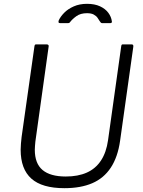

<svg xmlns="http://www.w3.org/2000/svg" viewBox="-20 -974 746 1004"><path d="M608 -238Q596 -153 559.5 -97.5Q523 -42 462.5 -16Q402 10 317 10Q200 10 144 -40Q88 -90 88 -191Q88 -206 89.5 -223Q91 -240 93 -258L160 -731Q161 -738 163 -740Q165 -742 170 -742H224Q230 -742 233 -738.5Q236 -735 234 -728L165 -234Q164 -222 163 -211.5Q162 -201 162 -191Q162 -119 202.5 -85Q243 -51 324 -51Q388 -51 434 -71.5Q480 -92 508 -134.5Q536 -177 545 -241L614 -733Q615 -739 617 -740.5Q619 -742 623 -742H668Q674 -742 676 -738.5Q678 -735 677 -729L608 -238ZM295 -853Q288 -853 286.5 -856.5Q285 -860 287 -867Q296 -887 315.5 -907Q335 -927 365.5 -940.5Q396 -954 435 -954Q475 -954 503 -941Q531 -928 546.5 -907Q562 -886 565 -862Q566 -859 564 -856Q562 -853 556 -853H514Q510 -853 507 -856Q504 -859 501 -864Q497 -871 490 -881Q483 -891 470 -898Q457 -905 435 -905Q401 -905 379.5 -889.5Q358 -874 346 -858Q343 -854 340 -853.5Q337 -853 333 -853Z"/></svg>

Font: Libre Franklin Light
Style: Italic
Weight: 300
Italic angle: -8°
Designer: Pablo Impallari, Rodrigo Fuenzalida, Nhung Nguyen
Foundry: Impallari Type
Version: Version 3.000